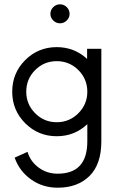

<svg xmlns="http://www.w3.org/2000/svg" viewBox="-20 -623 561 889"><path d="M213.4 -558.6Q213.4 -577.1 226.6 -590.1Q239.7 -603 257.8 -603Q275.9 -603 289.1 -590.1Q302.2 -577.1 302.2 -558.6Q302.2 -541 289.1 -528.1Q275.9 -515.1 257.8 -515.1Q239.7 -515.1 226.6 -528.1Q213.4 -541 213.4 -558.6ZM383.3 -397H449.2V31.7Q449.2 137.7 394.3 191.9Q339.4 246.1 247.1 246.1Q177.2 246.1 123.3 207.5Q69.3 168.9 47.9 106.9L107.4 80.1Q120.6 124.5 158.7 152.8Q196.8 181.2 247.1 181.2Q384.3 181.2 384.3 31.7V-47.9Q324.7 7.8 242.7 7.8Q157.2 7.8 96.9 -52.2Q36.6 -112.3 36.6 -198.2Q36.6 -284.7 96.7 -344.7Q156.7 -404.8 242.7 -404.8Q324.7 -404.8 383.3 -350.1ZM384.3 -198.2Q384.3 -257.3 342.8 -298.6Q301.3 -339.8 242.7 -339.8Q184.1 -339.8 142.8 -298.6Q101.6 -257.3 101.6 -198.2Q101.6 -140.1 142.8 -98.6Q184.1 -57.1 242.7 -57.1Q301.3 -57.1 342.8 -98.6Q384.3 -140.1 384.3 -198.2Z"/></svg>

Font: Now
Style: Regular
Weight: 400
Designer: Alfredo Marco Pradil
Foundry: Alfredo Marco Pradil
Version: Version 1.200;hotconv 1.0.109;makeotfexe 2.5.65596